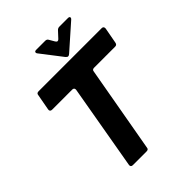

<svg xmlns="http://www.w3.org/2000/svg" viewBox="-266 -1097 1232 1232"><g transform="rotate(-45 350.0 -481.0)"><path d="M347 -16Q346 0 328 0H203Q194 0 189.5 -5.5Q185 -11 187 -20L288 -599V-603Q288 -610 283.5 -614Q279 -618 272 -618H88Q79 -618 74.5 -623.5Q70 -629 72 -638L92 -747Q93 -763 111 -763H684Q693 -763 697 -757.5Q701 -752 700 -743L680 -635Q677 -618 661 -618H470Q452 -618 451 -602ZM388 -797 277 -941Q273 -946 273 -951Q273 -962 288 -962H370Q385 -962 391 -950L412 -914Q418 -904 425 -904Q431 -904 437 -910L476 -952Q485 -962 499 -962H576Q591 -962 591 -952Q591 -946 584 -940L420 -795Q412 -787 403 -787Q397 -787 388 -797Z"/></g></svg>

Font: Open Sauce Two ExtraBold Italic
Style: Regular
Weight: 800
Italic angle: -10°
Designer: Alfredo Marco Pradil
Foundry: Creative Sauce Fz LLC
Version: Version 1.477